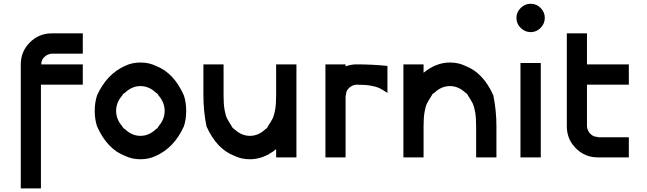

<svg xmlns="http://www.w3.org/2000/svg" viewBox="-20 -846 3478 1032"><path d="M200 -390.8V166.7H91.7V-500Q91.7 -569.2 140.4 -617.9Q189.2 -666.7 258.3 -666.7H425V-557.5H258.3Q235.8 -555.8 218.8 -540Q201.7 -524.2 201.7 -500H425V-390.8Z M818.3 -8.3Q780.8 10 735 10Q689.2 10 651.7 -8.3Q555.8 -45 501.7 -166.7Q489.2 -204.2 489.2 -250Q489.2 -295.8 501.7 -333.3Q553.3 -447.5 651.7 -491.7Q689.2 -510 735 -510Q780.8 -510 818.3 -491.7Q914.2 -455 968.3 -333.3Q980.8 -295.8 980.8 -250Q980.8 -204.2 968.3 -166.7Q916.7 -52.5 818.3 -8.3ZM818.3 -151.7Q828.3 -156.7 831.7 -166.7Q865 -204.2 865 -250Q865 -295.8 831.7 -333.3Q828.3 -342.5 818.3 -347.5Q780.8 -383.3 735 -383.3Q689.2 -383.3 651.7 -347.5Q640 -341.7 637.5 -333.3Q604.2 -295.8 604.2 -250Q604.2 -204.2 637.5 -166.7Q640.8 -157.5 651.7 -151.7Q689.2 -115.8 735 -115.8Q780.8 -115.8 818.3 -151.7Z M1464.2 -44.2Q1397.5 10 1323.3 10Q1277.5 10 1240 -8.3Q1144.2 -45 1090 -166.7Q1073.3 -248.3 1073.3 -333.3V-500H1181.7V-333.3Q1181.7 -285 1187.1 -255.4Q1192.5 -225.8 1199.2 -211.7Q1205.8 -197.5 1225.8 -166.7Q1229.2 -157.5 1240 -151.7Q1277.5 -115.8 1323.3 -115.8Q1369.2 -115.8 1406.7 -151.7Q1416.7 -156.7 1420 -166.7Q1440 -197.5 1446.7 -211.7Q1453.3 -225.8 1458.8 -255.4Q1464.2 -285 1464.2 -333.3V-500H1573.3V0H1464.2Z M1895.8 -500Q1980.8 -500 2062.5 -491.7V-346.7Q2031.7 -366.7 2017.5 -373.3Q2003.3 -380 1973.8 -385.4Q1944.2 -390.8 1895.8 -390.8Q1873.3 -389.2 1856.2 -373.3Q1839.2 -357.5 1839.2 -333.3H1837.5V0H1729.2V-500H1837.5V-489.2Q1865.8 -500 1895.8 -500Z M2256.7 -455Q2324.2 -510 2398.3 -510Q2444.2 -510 2481.7 -491.7Q2577.5 -455 2631.7 -333.3Q2648.3 -251.7 2648.3 -166.7V0H2539.2V-166.7Q2539.2 -215 2533.8 -244.6Q2528.3 -274.2 2521.7 -288.3Q2515 -302.5 2495 -333.3Q2491.7 -342.5 2481.7 -347.5Q2444.2 -383.3 2398.3 -383.3Q2352.5 -383.3 2315 -347.5Q2303.3 -341.7 2300.8 -333.3Q2280.8 -302.5 2274.2 -288.3Q2267.5 -274.2 2262.1 -244.6Q2256.7 -215 2256.7 -166.7V0H2148.3V-500H2256.7Z M2755.8 -750Q2755.8 -780.8 2778.8 -803.3Q2801.7 -825.8 2832.5 -825.8Q2863.3 -825.8 2885.8 -803.3Q2908.3 -780.8 2908.3 -750Q2908.3 -719.2 2885.8 -696.2Q2863.3 -673.3 2832.5 -673.3Q2801.7 -673.3 2778.8 -695.8Q2755.8 -718.3 2755.8 -750ZM2886.7 -507.5V0H2777.5V-507.5Z M3193.3 0Q3124.2 0 3075.4 -48.8Q3026.7 -97.5 3026.7 -166.7V-666.7H3135V-500H3360V-390.8H3135V-166.7Q3136.7 -144.2 3152.9 -127.1Q3169.2 -110 3193.3 -110V-108.3H3360V0Z"/></svg>

Font: 0xA000
Style: Bold
Weight: 700
Version: Version 0.1